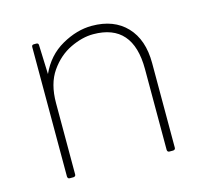

<svg xmlns="http://www.w3.org/2000/svg" viewBox="-80 -592 729 681"><g transform="rotate(-15 284.5 -251.0)"><path d="M476 0H462Q455 0 454 -8V-305Q454 -472 308 -472Q268 -472 224 -451Q180 -430 149 -385.5Q118 -341 118 -270V-8Q118 -1 110 0H96Q89 0 88 -8V-484Q88 -492 96 -492H105Q113 -492 113 -484L117 -377Q145 -439 200.5 -470.5Q256 -502 311 -502Q392 -502 438 -453.5Q484 -405 484 -319V-8Q484 -1 476 0Z"/></g></svg>

Font: YamahaIndonesia935. App Thin
Style: Regular
Weight: 100
Designer: Dalton Maag Ltd
Foundry: Dalton Maag Ltd
Version: Version 1.002